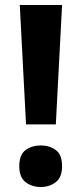

<svg xmlns="http://www.w3.org/2000/svg" viewBox="-20 -734 326 767"><path d="M203 -237H84L59 -714H228ZM57 -70Q57 -115.8 82 -134.4Q107.1 -153 143.2 -153Q178 -153 203 -134.5Q228 -116 228 -70.4Q228 -26 203 -6.5Q178 13 143.2 13Q107.1 13 82 -6.5Q57 -26.1 57 -70Z"/></svg>

Font: Noto Sans Balinese
Style: Regular
Weight: 400
Designer: Aditya Bayu, David Williams
Foundry: David Williams
Version: Version 2.003